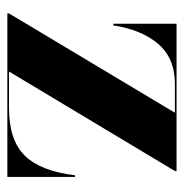

<svg xmlns="http://www.w3.org/2000/svg" viewBox="-9 -491 500 522"><g transform="rotate(90 241.0 -230.0)"><path d="M208.5 -455.5Q138 -455.5 99.2 -409.8Q60.5 -364 49 -288H44.5V-460H445V-455.5L174.5 -4.5H274Q361.5 -4.5 403.5 -47.8Q445.5 -91 456.5 -184H461V0H16.5V-4.5L286.5 -455.5Z"/></g></svg>

Font: Bodoni* 36pt
Style: Bold
Weight: 700
Version: Version 2.3